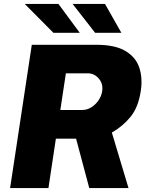

<svg xmlns="http://www.w3.org/2000/svg" viewBox="-20 -949 750 969"><path d="M31 0 140.5 -723H466.5Q560 -723 612.5 -692Q665 -661 682.8 -608.2Q700.5 -555.5 690.5 -490Q678 -407 638.5 -359Q599 -311 544.5 -280L628.5 0H430.5L364 -249H262L224.5 0ZM284.5 -394H395.5Q420 -394 441.5 -407.8Q463 -421.5 477.5 -443Q492 -464.5 495.5 -488Q501.5 -525.5 478.8 -552.2Q456 -579 423.5 -579H312.5ZM510 -929 592.5 -783.5H460L346.5 -929ZM275 -929 382.5 -783.5H249.5L105 -929Z"/></svg>

Font: Public Sans Black
Style: Italic
Weight: 900
Italic angle: -8°
Designer: The Public Sans project authors (U.S. Web Design System). Libre Franklin designed by Pablo Impallari and Rodrigo Fuenzal
Version: Version 1.007; ttfautohint (v1.8.1) -l 8 -r 50 -G 200 -x 14 